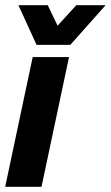

<svg xmlns="http://www.w3.org/2000/svg" viewBox="-25 -720 427 740"><path d="M-5 0 101 -500H241L135 0ZM382 -700 246 -547H116L46 -700H159L197 -621L269 -700Z"/></svg>

Font: Epunda Sans
Style: Bold Italic
Weight: 700
Italic angle: -12.0243°
Designer: Simon Atzbach
Foundry: typofactur
Version: Version 2.204; ttfautohint (v1.8.4.7-5d5b)